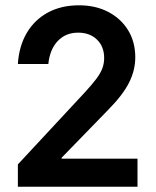

<svg xmlns="http://www.w3.org/2000/svg" viewBox="-20 -705 590 725"><path d="M47.5 0V-84.2L300.8 -356.7Q328.3 -386.7 344.2 -407.9Q360 -429.2 366.7 -447.5Q373.3 -465.8 373.3 -485.8Q373.3 -529.2 346.2 -555.4Q319.2 -581.7 275 -581.7Q228.3 -581.7 198.3 -550.4Q168.3 -519.2 162.5 -463.3H47.5Q51.7 -530.8 81.2 -580.8Q110.8 -630.8 161.2 -657.9Q211.7 -685 278.3 -685Q340.8 -685 388.8 -660Q436.7 -635 463.8 -590.8Q490.8 -546.7 490.8 -488.3Q490.8 -440 467.5 -393.3Q444.2 -346.7 388.3 -290L212.5 -109.2V-105.8H499.2V0Z"/></svg>

Font: Funnel Sans SemiBold
Style: Regular
Weight: 600
Designer: NORD ID, Kristian Moeller
Foundry: Dicotype
Version: Version 1.000